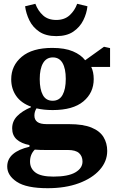

<svg xmlns="http://www.w3.org/2000/svg" viewBox="-20 -761 615 1010"><path d="M138 89Q138 125 166.5 146.5Q195 168 261 168Q338 168 376 146Q414 124 414 89Q414 61 396 44.5Q378 28 337 28H218Q202 28 188.5 27.5Q175 27 163 26Q138 51 138 89ZM257 -231Q292 -231 309 -261.5Q326 -292 326 -346Q326 -400 309 -429.5Q292 -459 258 -459Q224 -459 206.5 -429Q189 -399 189 -345Q189 -291 205.5 -261Q222 -231 257 -231ZM257 -182Q210 -182 172 -191Q161 -174 161 -153Q161 -131 176.5 -119.5Q192 -108 226 -108H343Q417 -108 461 -90Q505 -72 524.5 -40Q544 -8 544 33Q544 88 504.5 132.5Q465 177 394.5 203Q324 229 231 229Q119 229 68.5 195.5Q18 162 18 115Q18 76 48 50Q78 24 135 11V2Q92 -6 68 -27.5Q44 -49 44 -86Q44 -123 70 -150Q96 -177 143 -197V-200Q91 -219 65 -256.5Q39 -294 39 -344Q39 -416 94.5 -462.5Q150 -509 255 -509Q321 -509 363.5 -491Q406 -473 428 -444L527 -515L559 -508V-409H460Q473 -382 473 -345Q473 -273 418.5 -227.5Q364 -182 257 -182ZM112 -728 166 -741Q180 -704 206.5 -680Q233 -656 276 -656Q319 -656 346 -680.5Q373 -705 386 -741L440 -728Q436 -690 418 -654Q400 -618 365.5 -594.5Q331 -571 276 -571Q221 -571 186.5 -594.5Q152 -618 134.5 -654Q117 -690 112 -728Z"/></svg>

Font: Source Serif 4 SmText
Style: Bold
Weight: 700
Designer: Frank Grießhammer
Foundry: Adobe
Version: Version 4.005;hotconv 1.1.0;makeotfexe 2.6.0